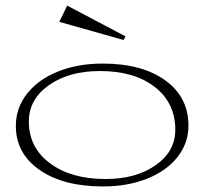

<svg xmlns="http://www.w3.org/2000/svg" viewBox="-20 -652 741 692"><path d="M351.1 20Q208 20 122.6 -39.6Q37.1 -99.1 37.1 -198.2Q37.1 -262.7 77.4 -314.2Q117.7 -365.7 189.2 -394.3Q260.7 -422.9 350.1 -422.9Q491.7 -422.9 575.4 -362.5Q659.2 -302.2 659.2 -199.2Q659.2 -136.2 619.9 -86.2Q580.6 -36.1 510.3 -8.1Q439.9 20 351.1 20ZM84 -213.9Q84 -120.1 160.2 -63.5Q236.3 -6.8 360.8 -6.8Q470.2 -6.8 541 -56.6Q611.8 -106.4 611.8 -184.1Q611.8 -280.8 538.1 -338.4Q464.4 -396 339.8 -396Q229 -396 156.5 -345.2Q84 -294.4 84 -213.9ZM193.8 -573.2 222.2 -631.8 432.1 -521 425.8 -507.8Z"/></svg>

Font: Halibut Exp Thin
Style: Regular
Weight: 250
Width: 7
Designer: Matteo Maggi
Foundry: Collletttivo
Version: Version 3.080 | FøM Fix